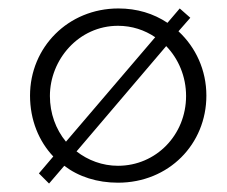

<svg xmlns="http://www.w3.org/2000/svg" viewBox="-20 -424 536 454"><path d="M402 -350 430 -382 405 -404 376 -370C343 -392 304 -404 260 -404C141 -404 51 -312 51 -198C51 -140 72 -90 106 -54L72 -14L96 10L132 -32C166 -6 210 8 259 8C379 8 468 -83 468 -198C468 -258 443 -312 402 -350ZM98 -197C98 -283 166 -363 259 -363C292 -363 322 -353 347 -336L136 -89C112 -118 98 -156 98 -197ZM259 -32C222 -32 188 -45 161 -66L373 -315C402 -285 420 -243 420 -197C420 -105 349 -32 259 -32Z"/></svg>

Font: Sulaf Light
Style: Regular
Weight: 300
Designer: Bandar Raffah (Arabic) and Santiago Orozco (Latin)
Foundry: Caramella and Typemade
Version: Version 1.005;PS 001.005;hotconv 1.0.88;makeotf.lib2.5.64775